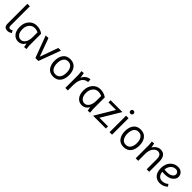

<svg xmlns="http://www.w3.org/2000/svg" viewBox="455 -2401 4115 4115"><g transform="rotate(45 2513.0 -343.0)"><path d="M75 -700H151V-110Q151 -55 196 -55Q225 -55 253 -75L283 -21Q228 14 179 14Q130 14 102.5 -13Q75 -40 75 -110Z M504 14Q418 14 363 -51Q308 -116 308 -238.5Q308 -361 377.5 -437.5Q447 -514 550.5 -514Q654 -514 737 -456V-100L747 0L681 5L664 -85Q608 14 504 14ZM661 -282V-421Q611 -446 554 -446Q480 -446 432 -388.5Q384 -331 384 -240.5Q384 -150 422 -102Q460 -54 519.5 -54Q579 -54 620 -113.5Q661 -173 661 -282Z M914 -500 1064 -87 1213 -500H1294L1108 0H1018L832 -500Z M1404 -59.5Q1349 -133 1349 -250Q1349 -367 1404 -440.5Q1459 -514 1568.5 -514Q1678 -514 1734 -440.5Q1790 -367 1790 -250Q1790 -133 1734 -59.5Q1678 14 1568.5 14Q1459 14 1404 -59.5ZM1461 -391.5Q1425 -337 1425 -250Q1425 -163 1461 -108.5Q1497 -54 1569 -54Q1641 -54 1677.5 -108.5Q1714 -163 1714 -250Q1714 -337 1677.5 -391.5Q1641 -446 1569 -446Q1497 -446 1461 -391.5Z M2001 0H1925V-400L1915 -500L1981 -505L2001 -385Q2031 -447 2077 -479Q2123 -511 2177 -511L2182 -435Q2006 -421 2001 -166Z M2433 14Q2347 14 2292 -51Q2237 -116 2237 -238.5Q2237 -361 2306.5 -437.5Q2376 -514 2479.5 -514Q2583 -514 2666 -456V-100L2676 0L2610 5L2593 -85Q2537 14 2433 14ZM2590 -282V-421Q2540 -446 2483 -446Q2409 -446 2361 -388.5Q2313 -331 2313 -240.5Q2313 -150 2351 -102Q2389 -54 2448.5 -54Q2508 -54 2549 -113.5Q2590 -173 2590 -282Z M2798 -435V-500H3156L2894 -65H3155V0H2767L3027 -435Z M3268 -609.5Q3256 -623 3256 -644Q3256 -665 3268 -678.5Q3280 -692 3303 -692Q3326 -692 3339 -678Q3352 -664 3352 -644Q3352 -624 3339 -610Q3326 -596 3303 -596Q3280 -596 3268 -609.5ZM3266 0V-500H3342V0Z M3537 -59.5Q3482 -133 3482 -250Q3482 -367 3537 -440.5Q3592 -514 3701.5 -514Q3811 -514 3867 -440.5Q3923 -367 3923 -250Q3923 -133 3867 -59.5Q3811 14 3701.5 14Q3592 14 3537 -59.5ZM3594 -391.5Q3558 -337 3558 -250Q3558 -163 3594 -108.5Q3630 -54 3702 -54Q3774 -54 3810.5 -108.5Q3847 -163 3847 -250Q3847 -337 3810.5 -391.5Q3774 -446 3702 -446Q3630 -446 3594 -391.5Z M4303 -514Q4467 -514 4467 -304V0H4391V-304Q4391 -446 4290 -446Q4232 -446 4184.5 -386Q4137 -326 4134 -221V0H4058V-400L4048 -500L4114 -505L4133 -402Q4164 -456 4210 -485Q4256 -514 4303 -514Z M4794 14Q4704 14 4645.5 -49Q4587 -112 4587 -234Q4587 -356 4656 -435Q4725 -514 4835 -514Q4905 -514 4948 -471.5Q4991 -429 4991 -365.5Q4991 -302 4925.5 -249Q4860 -196 4735 -196Q4702 -196 4665 -199Q4672 -128 4708.5 -91Q4745 -54 4797 -54Q4884 -54 4942 -108L4978 -59Q4902 14 4794 14ZM4832 -446Q4763 -446 4717.5 -397Q4672 -348 4664 -267Q4697 -262 4737 -262Q4823 -262 4869 -294Q4915 -326 4915 -368Q4915 -399 4892.5 -422.5Q4870 -446 4832 -446Z"/></g></svg>

Font: Imprima
Style: Regular
Weight: 400
Version: Version 1.001